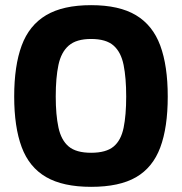

<svg xmlns="http://www.w3.org/2000/svg" viewBox="-20 -712 705 744"><path d="M333 12Q224 12 158.5 -26Q93 -64 64 -142Q35 -220 35 -338Q35 -457 64 -535.5Q93 -614 158.5 -653Q224 -692 333 -692Q442 -692 507 -653Q572 -614 601 -535.5Q630 -457 630 -338Q630 -218 601 -140.5Q572 -63 507.5 -25.5Q443 12 333 12ZM333 -120Q391 -120 420 -144Q449 -168 459 -217Q469 -266 469 -338Q469 -410 459 -460Q449 -510 420 -535.5Q391 -561 333 -561Q276 -561 246.5 -535.5Q217 -510 206.5 -460.5Q196 -411 196 -338Q196 -267 206.5 -218Q217 -169 246 -144.5Q275 -120 333 -120Z"/></svg>

Font: Cairo ExtraBold
Style: Regular
Weight: 800
Designer: Mohamed Gaber, Accademia di Belle Arti di Urbino
Foundry: Kief Type Foundry, Accademia di Belle Arti di Urbino
Version: Version 3.117